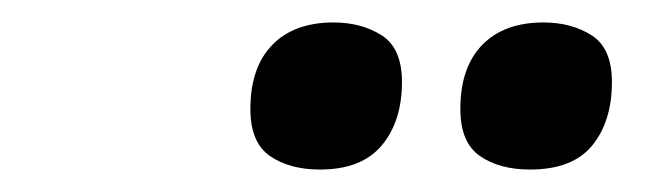

<svg xmlns="http://www.w3.org/2000/svg" viewBox="-20 -772 594 171"><path d="M452 -621Q425 -621 407.5 -633Q390 -645 390 -675Q390 -712 409.5 -732Q429 -752 464 -752Q489 -752 507 -740.5Q525 -729 525 -699Q525 -664 507.5 -642.5Q490 -621 452 -621ZM265 -621Q238 -621 220.5 -633Q203 -645 203 -675Q203 -712 222.5 -732Q242 -752 277 -752Q302 -752 320 -740.5Q338 -729 338 -699Q338 -664 320 -642.5Q302 -621 265 -621Z"/></svg>

Font: BC Sans
Style: Bold Italic
Weight: 700
Italic angle: -12°
Designer: Monotype Design Team
Province of B.C.
Foundry: Monotype Imaging Inc.
Version: Version 2.000;GOOG;noto-source:20170915:90ef993387c0